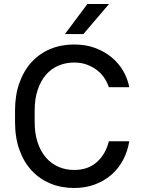

<svg xmlns="http://www.w3.org/2000/svg" viewBox="-20 -930 710 958"><path d="M350 8Q285 8 231 -14.5Q177 -37 138 -79Q99 -121 77 -182Q55 -243 55 -321V-379Q55 -456 77 -517Q99 -578 138 -620.5Q177 -663 231 -685.5Q285 -708 350 -708Q408 -708 455 -690.5Q502 -673 537.5 -643.5Q573 -614 595 -575.5Q617 -537 625 -495H523Q515 -519 500.5 -541Q486 -563 464 -580Q442 -597 413.5 -607.5Q385 -618 350 -618Q308 -618 271.5 -602.5Q235 -587 209 -556.5Q183 -526 168 -481.5Q153 -437 153 -379V-321Q153 -263 168 -218.5Q183 -174 209.5 -143.5Q236 -113 272 -97.5Q308 -82 350 -82Q420 -82 464 -122Q508 -162 523 -225H625Q617 -176 595 -133.5Q573 -91 537.5 -59.5Q502 -28 454.5 -10Q407 8 350 8ZM416 -910H524L396 -760H304Z"/></svg>

Font: PT Root UI Web Medium
Style: Regular
Weight: 500
Designer: Vitaly Kuzmin
Foundry: ParaType Ltd.
Version: Version 1.001W